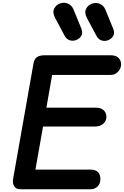

<svg xmlns="http://www.w3.org/2000/svg" viewBox="-20 -1383 905 1403"><path d="M75.5 -74.5 225 -920.5Q230.5 -952 250 -965.5Q269.5 -979 304 -979H791.5Q826.5 -979 845.8 -960.2Q865 -941.5 865 -913Q865 -883.5 843.5 -859.5Q822 -835.5 788.5 -835.5H361L319 -596H683Q717 -596 737.2 -577.8Q757.5 -559.5 757.5 -528Q757.5 -499.5 734.5 -479Q711.5 -458.5 675 -458.5H294.5L239 -143.5H641.5Q678 -143.5 695.8 -125.8Q713.5 -108 713.5 -74.5Q713.5 -41 693.2 -20.5Q673 0 639 0H131Q97 0 83.8 -21.8Q70.5 -43.5 75.5 -74.5ZM545.5 -1094.5Q522 -1081.5 495 -1087.2Q468 -1093 452.5 -1121.5L383.5 -1250.5Q361.5 -1292 376.2 -1320.5Q391 -1349 421 -1358.5Q451 -1368.5 478.2 -1355.5Q505.5 -1342.5 517 -1314.5L574 -1175Q585.5 -1145.5 576.5 -1126Q567.5 -1106.5 545.5 -1094.5ZM778.5 -1093Q755 -1080 728 -1085.8Q701 -1091.5 685.5 -1120L616.5 -1249Q594.5 -1290.5 609.2 -1319Q624 -1347.5 654 -1357Q684 -1367 711.2 -1354Q738.5 -1341 750 -1313L807 -1173.5Q818.5 -1144 809.5 -1124.5Q800.5 -1105 778.5 -1093Z"/></svg>

Font: Edu QLD Hand
Style: Regular
Weight: 400
Designer: Tina and Corey Anderson, Eben Sorkin
Foundry: Sorkin Type Co.
Version: Version 2.000